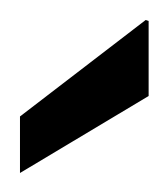

<svg xmlns="http://www.w3.org/2000/svg" viewBox="-8 -756 172 197"><g transform="rotate(90 78.5 -657.0)"><path d="M157 -591H99L0 -720L1 -723H78Z"/></g></svg>

Font: Archivo SemiCondensed Light
Style: Regular
Weight: 300
Width: 4
Designer: Hector Gatti
Foundry: Omnibus-Type
Version: Version 2.001